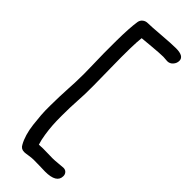

<svg xmlns="http://www.w3.org/2000/svg" viewBox="-343 -843 1150 1150"><g transform="rotate(45 232.0 -267.5)"><path d="M165 273.9Q137.7 273.9 126 250Q111.8 225.1 102.1 192.4Q92.3 159.7 87.6 119.9Q83 80.1 80.3 45.7Q77.6 11.2 78.4 -35.2Q79.1 -81.5 79.8 -108.4Q80.6 -135.3 83 -179.4Q85.4 -223.6 85.9 -234.9Q88.9 -304.2 85.9 -389.6Q83 -475.1 84 -586.7Q85 -698.2 94.2 -756.8Q97.2 -774.4 110.8 -785.2Q124.5 -795.9 143.1 -795.9Q168.9 -795.9 250.2 -802.5Q331.5 -809.1 368.2 -809.1Q436 -809.1 436 -770Q436 -749.5 421.6 -733.2Q407.2 -716.8 386.2 -716.8Q379.9 -716.8 368.7 -718Q357.4 -719.2 351.1 -719.2Q322.8 -719.2 254.2 -712.9Q185.5 -706.5 180.2 -706.1Q171.9 -640.1 175.3 -452.4Q178.7 -264.6 176.8 -229Q176.3 -218.8 174.1 -175.8Q171.9 -132.8 170.9 -107.4Q169.9 -82 169.9 -36.9Q169.9 8.3 172.1 41Q174.3 73.7 180.2 112.1Q186 150.4 195.8 180.2Q210.9 178.7 229.7 178.7Q248.5 178.7 272.9 179.4Q297.4 180.2 311 180.2Q329.6 180.2 360.1 177Q390.6 173.8 397.9 173.8Q414.1 173.8 423.6 184.1Q433.1 194.3 433.1 210Q433.1 268.1 335.9 268.1Q321.8 268.1 287.8 266.8Q253.9 265.6 237.8 266.1Q221.7 266.1 197.8 270Q173.8 273.9 165 273.9Z"/></g></svg>

Font: Shantell Sans Bouncy
Style: Regular
Weight: 400
Designer: Stephen Nixon, Anya Danilova, Shantell Martin
Foundry: Arrow Type
Version: Version 1.006;[9816181b4]